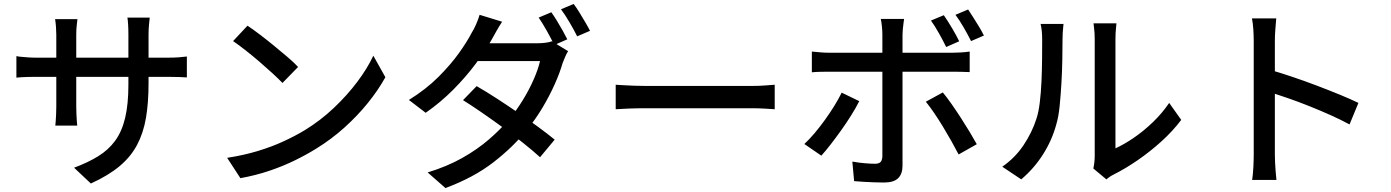

<svg xmlns="http://www.w3.org/2000/svg" viewBox="-20 -875 7040 972"><path d="M732 -452Q732 -355 719 -278.5Q706 -202 674 -141.5Q642 -81 585 -33.5Q528 14 440 54L355 -26Q425 -52 477 -84Q529 -116 563 -162.5Q597 -209 613.5 -278Q630 -347 630 -446V-699Q630 -729 628.5 -752Q627 -775 625 -786H738Q737 -775 734.5 -752Q732 -729 732 -699ZM372 -778Q371 -768 368.5 -747Q366 -726 366 -698V-336Q366 -316 367 -296Q368 -276 369 -261Q370 -246 371 -239H260Q261 -246 262 -261Q263 -276 264 -295.5Q265 -315 265 -336V-698Q265 -717 263.5 -738Q262 -759 259 -778ZM63 -591Q70 -589 85.5 -587.5Q101 -586 122.5 -584.5Q144 -583 167 -583H826Q863 -583 887.5 -585Q912 -587 926 -589V-483Q914 -484 888.5 -485Q863 -486 827 -486H167Q144 -486 123 -485.5Q102 -485 86.5 -484Q71 -483 63 -482Z M1233 -745Q1260 -727 1295 -700.5Q1330 -674 1366.5 -644Q1403 -614 1436 -586Q1469 -558 1489 -536L1410 -455Q1391 -475 1360 -503.5Q1329 -532 1293.5 -562.5Q1258 -593 1223 -620.5Q1188 -648 1160 -667ZM1130 -76Q1214 -89 1285 -110.5Q1356 -132 1415.5 -159.5Q1475 -187 1523 -216Q1603 -265 1670.5 -329Q1738 -393 1789 -461Q1840 -529 1870 -593L1931 -484Q1895 -419 1842.5 -354Q1790 -289 1724 -229.5Q1658 -170 1580 -122Q1530 -91 1470.5 -62Q1411 -33 1342.5 -10Q1274 13 1197 27Z M2771 -813Q2784 -795 2799 -770.5Q2814 -746 2828 -721Q2842 -696 2852 -676L2786 -647Q2771 -678 2749 -717.5Q2727 -757 2707 -786ZM2884 -855Q2898 -837 2913.5 -811.5Q2929 -786 2943.5 -761.5Q2958 -737 2967 -719L2902 -691Q2886 -723 2863.5 -761.5Q2841 -800 2820 -828ZM2393 -439Q2440 -412 2494 -377Q2548 -342 2602 -305Q2656 -268 2704.5 -232.5Q2753 -197 2788 -168L2714 -79Q2680 -110 2632 -148.5Q2584 -187 2530 -226.5Q2476 -266 2422.5 -303Q2369 -340 2324 -368ZM2856 -616Q2848 -604 2841 -587Q2834 -570 2828 -555Q2814 -506 2788 -448Q2762 -390 2727 -331Q2692 -272 2647 -217Q2578 -131 2478 -53.5Q2378 24 2235 77L2145 -2Q2243 -32 2319.5 -75Q2396 -118 2455 -169Q2514 -220 2558 -272Q2594 -315 2626 -367Q2658 -419 2681 -471Q2704 -523 2714 -566H2358L2396 -656H2700Q2721 -656 2741 -658.5Q2761 -661 2774 -666ZM2522 -765Q2507 -742 2492.5 -716.5Q2478 -691 2470 -676Q2438 -619 2388.5 -552.5Q2339 -486 2275 -421.5Q2211 -357 2135 -304L2050 -369Q2137 -423 2199.5 -485.5Q2262 -548 2304 -607Q2346 -666 2369 -711Q2379 -726 2390.5 -752.5Q2402 -779 2408 -800Z M3097 -446Q3114 -445 3138.5 -443.5Q3163 -442 3191.5 -441Q3220 -440 3246 -440Q3266 -440 3301 -440Q3336 -440 3380.5 -440Q3425 -440 3474 -440Q3523 -440 3571.5 -440Q3620 -440 3663 -440Q3706 -440 3739 -440Q3772 -440 3790 -440Q3826 -440 3855 -442.5Q3884 -445 3902 -446V-322Q3885 -323 3854 -325Q3823 -327 3790 -327Q3773 -327 3739.5 -327Q3706 -327 3663 -327Q3620 -327 3571.5 -327Q3523 -327 3474 -327Q3425 -327 3380.5 -327Q3336 -327 3301 -327Q3266 -327 3246 -327Q3205 -327 3164 -325.5Q3123 -324 3097 -322Z M4758 -798Q4777 -771 4799.5 -733Q4822 -695 4836 -666L4770 -637Q4755 -668 4734 -705.5Q4713 -743 4693 -771ZM4881 -827Q4894 -808 4909 -784Q4924 -760 4938 -737Q4952 -714 4961 -695L4896 -667Q4880 -699 4859 -735.5Q4838 -772 4817 -800ZM4557 -779Q4556 -772 4554 -757.5Q4552 -743 4550.5 -727.5Q4549 -712 4549 -700Q4549 -673 4549 -638Q4549 -603 4549 -569Q4549 -535 4549 -508Q4549 -488 4549 -450.5Q4549 -413 4549 -366.5Q4549 -320 4549 -270.5Q4549 -221 4549 -174.5Q4549 -128 4549 -92Q4549 -56 4549 -36Q4549 5 4527 27Q4505 49 4455 49Q4432 49 4405.5 48Q4379 47 4353 45.5Q4327 44 4304 42L4295 -57Q4328 -51 4359 -48.5Q4390 -46 4409 -46Q4429 -46 4437.5 -54.5Q4446 -63 4447 -83Q4447 -95 4447 -127Q4447 -159 4447 -203Q4447 -247 4447 -295.5Q4447 -344 4447 -387.5Q4447 -431 4447 -463.5Q4447 -496 4447 -508Q4447 -525 4447 -560.5Q4447 -596 4447 -634.5Q4447 -673 4447 -701Q4447 -719 4444.5 -743Q4442 -767 4439 -779ZM4090 -614Q4111 -612 4133.5 -610Q4156 -608 4179 -608Q4192 -608 4228.5 -608Q4265 -608 4317 -608Q4369 -608 4428.5 -608Q4488 -608 4548 -608Q4608 -608 4660 -608Q4712 -608 4749 -608Q4786 -608 4800 -608Q4819 -608 4844.5 -609.5Q4870 -611 4889 -614V-510Q4868 -511 4844 -511.5Q4820 -512 4801 -512Q4787 -512 4750 -512Q4713 -512 4661 -512Q4609 -512 4549.5 -512Q4490 -512 4430.5 -512Q4371 -512 4319 -512Q4267 -512 4230.5 -512Q4194 -512 4180 -512Q4157 -512 4133.5 -511.5Q4110 -511 4090 -509ZM4330 -363Q4314 -331 4290 -292.5Q4266 -254 4238.5 -215.5Q4211 -177 4185 -143.5Q4159 -110 4138 -87L4052 -146Q4077 -169 4104 -201Q4131 -233 4156.5 -268.5Q4182 -304 4204 -339.5Q4226 -375 4241 -406ZM4753 -407Q4773 -383 4796.5 -349.5Q4820 -316 4844 -279Q4868 -242 4889 -207Q4910 -172 4925 -145L4833 -93Q4817 -124 4796.5 -160.5Q4776 -197 4753.5 -234Q4731 -271 4708.5 -304Q4686 -337 4667 -360Z M5515 -22Q5518 -35 5520 -51.5Q5522 -68 5522 -85Q5522 -96 5522 -129.5Q5522 -163 5522 -211.5Q5522 -260 5522 -316.5Q5522 -373 5522 -430.5Q5522 -488 5522 -538Q5522 -588 5522 -625Q5522 -662 5522 -677Q5522 -708 5519 -730Q5516 -752 5516 -757H5632Q5632 -752 5629.5 -730Q5627 -708 5627 -677Q5627 -662 5627 -627Q5627 -592 5627 -544.5Q5627 -497 5627 -443.5Q5627 -390 5627 -337.5Q5627 -285 5627 -240Q5627 -195 5627 -164Q5627 -133 5627 -124Q5671 -144 5720 -177.5Q5769 -211 5816 -256Q5863 -301 5899 -354L5960 -268Q5917 -211 5859.5 -159Q5802 -107 5739.5 -64Q5677 -21 5619 8Q5605 15 5596 21.5Q5587 28 5581 33ZM5054 -31Q5119 -76 5162 -140.5Q5205 -205 5227 -274Q5238 -307 5244 -357Q5250 -407 5252.5 -463.5Q5255 -520 5255.5 -575Q5256 -630 5256 -673Q5256 -699 5254 -718Q5252 -737 5248 -754H5364Q5364 -750 5362.5 -737.5Q5361 -725 5360 -708.5Q5359 -692 5359 -674Q5359 -631 5358 -573.5Q5357 -516 5353.5 -455Q5350 -394 5344.5 -339Q5339 -284 5328 -247Q5306 -165 5260 -93Q5214 -21 5150 33Z M6327 -92Q6327 -108 6327 -150.5Q6327 -193 6327 -251.5Q6327 -310 6327 -373.5Q6327 -437 6327 -497Q6327 -557 6327 -603Q6327 -649 6327 -670Q6327 -694 6325 -725.5Q6323 -757 6318 -782H6441Q6439 -758 6436.5 -727Q6434 -696 6434 -670Q6434 -636 6434 -584.5Q6434 -533 6434 -473Q6434 -413 6434 -352Q6434 -291 6434 -237.5Q6434 -184 6434 -145Q6434 -106 6434 -92Q6434 -76 6435 -53Q6436 -30 6438 -6.5Q6440 17 6442 36H6319Q6323 10 6325 -26.5Q6327 -63 6327 -92ZM6411 -521Q6460 -507 6521 -486.5Q6582 -466 6644 -442.5Q6706 -419 6762 -396Q6818 -373 6857 -354L6812 -245Q6770 -268 6717.5 -291.5Q6665 -315 6610 -337Q6555 -359 6503.5 -377Q6452 -395 6411 -408Z"/></svg>

Font: Noto Sans SC Medium
Style: Regular
Weight: 500
Designer: Ryoko NISHIZUKA  (kana, bopomofo & ideographs); Paul D. Hunt (Latin, Greek & Cyrillic); Sandoll Communications , Soo-you
Foundry: Adobe
Version: Version 2.004-H2;hotconv 1.0.118;makeotfexe 2.5.65603